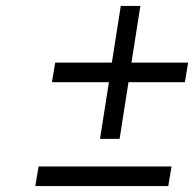

<svg xmlns="http://www.w3.org/2000/svg" viewBox="-20 -750 654 647"><path d="M110 -189H558L547 -123H99ZM603 -473H413L383 -282H317L347 -473H155L166 -539H357L387 -730H453L423 -539H614Z"/></svg>

Font: Exo
Style: Italic
Weight: 400
Italic angle: -9°
Designer: Natanael Gama
Foundry: Natanael Gama
Version: Version 1.500; ttfautohint (v1.6)